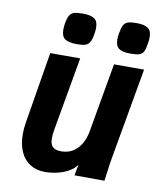

<svg xmlns="http://www.w3.org/2000/svg" viewBox="-85 -830 771 909"><g transform="rotate(10 300.0 -376.0)"><path d="M58.5 -150Q58.5 -176 63 -205L120 -550H264L202 -198Q197.5 -173.5 197.5 -154Q197.5 -127 209.8 -114Q222 -101 250.5 -101Q297.5 -101 328 -132.5Q358.5 -164 368 -217L426.5 -550H571L494 -114Q488 -81.5 483 -39L477.5 0.5L333.5 0L343.5 -52.5Q323 -23.5 281.2 -7.5Q239.5 8.5 192.5 8.5Q151.5 8.5 121.2 -10.2Q91 -29 74.8 -64.8Q58.5 -100.5 58.5 -150ZM161.5 -671Q161.5 -682 164 -699.5Q168.5 -726.5 176 -739.2Q183.5 -752 197.5 -756.5Q211.5 -761 239 -761Q278.5 -761 295.8 -748.8Q313 -736.5 313 -705.5Q313 -695 310.5 -677.5Q306 -649 298.2 -635.8Q290.5 -622.5 277 -618Q263.5 -613.5 236.5 -613.5Q197 -613.5 179.2 -625.8Q161.5 -638 161.5 -671ZM421.5 -668.5Q421.5 -684 424 -697.5Q428.5 -725 435.5 -738Q442.5 -751 456.2 -756Q470 -761 496.5 -761Q536.5 -761 553.5 -748.5Q570.5 -736 570.5 -705Q570.5 -692.5 567.5 -675Q563.5 -648 556.8 -635.2Q550 -622.5 536 -618Q522 -613.5 493.5 -613.5Q455 -613.5 438.2 -625.8Q421.5 -638 421.5 -668.5Z"/></g></svg>

Font: JuliaMono ExtraBoldItalic
Style: Regular
Weight: 800
Italic angle: -9°
Monospace: yes
Designer: cormullion
Foundry: corm
Version: Version 0.049; ttfautohint (v1.8.4)